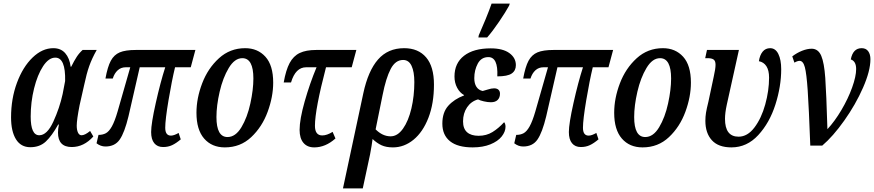

<svg xmlns="http://www.w3.org/2000/svg" viewBox="-20 -816 4898 1076"><path d="M42 -158Q42 -263 75 -352Q108 -441 162.5 -493.5Q217 -546 279 -546Q321 -546 345.5 -518Q370 -490 376 -442H379Q396 -476 410 -497.5Q424 -519 443 -536H522Q495 -488 480 -445.5Q465 -403 452 -341L426 -226Q410 -144 410 -112Q410 -88 417 -73Q424 -58 437 -58Q456 -58 485 -82L503 -51Q450 8 382 8Q305 8 305 -73Q305 -93 310 -118H306Q271 -55 237 -23Q203 9 150 9Q97 9 69.5 -35.5Q42 -80 42 -158ZM331 -289 345 -362Q348 -493 290 -493Q253 -493 221.5 -445Q190 -397 171 -320.5Q152 -244 152 -163Q152 -58 200 -58Q244 -58 279 -134.5Q314 -211 331 -289Z M827 -76Q827 -123 853 -239Q879 -355 906 -439H763L700 -164Q678 -73 651 -34Q624 5 571 5Q544 5 521 -13L532 -60Q556 -60 573.5 -69.5Q591 -79 607 -107.5Q623 -136 639 -191L710 -439H685Q658 -439 639.5 -422Q621 -405 612 -376H571Q583 -442 601 -475.5Q619 -509 651 -522.5Q683 -536 741 -536H1075L1049 -439H961Q943 -365 924.5 -255Q906 -145 906 -100Q906 -56 938 -56Q955 -56 981 -71L993 -35Q967 -13 944.5 -2.5Q922 8 894 8Q862 8 844.5 -13.5Q827 -35 827 -76Z M1081 -184Q1081 -265 1113 -349Q1145 -433 1207 -489.5Q1269 -546 1354 -546Q1424 -546 1467.5 -498Q1511 -450 1511 -353Q1511 -274 1480 -189.5Q1449 -105 1388 -47.5Q1327 10 1240 10Q1167 10 1124 -39.5Q1081 -89 1081 -184ZM1400 -376Q1400 -490 1338 -490Q1295 -490 1262 -435Q1229 -380 1211 -302Q1193 -224 1193 -160Q1193 -48 1255 -48Q1300 -48 1333 -103Q1366 -158 1383 -236Q1400 -314 1400 -376Z M1659 -88Q1659 -147 1687.5 -247.5Q1716 -348 1754 -439H1696Q1636 -439 1611 -354H1570Q1582 -423 1603 -462.5Q1624 -502 1659.5 -519Q1695 -536 1752 -536H1977L1951 -439H1807Q1745 -202 1745 -111Q1745 -57 1786 -57Q1812 -57 1844 -77L1860 -40Q1804 10 1741 10Q1702 10 1680.5 -15.5Q1659 -41 1659 -88Z M2016 -293Q2043 -419 2098.5 -482.5Q2154 -546 2245 -546Q2324 -546 2368 -494.5Q2412 -443 2412 -342Q2412 -236 2381 -156Q2350 -76 2297.5 -33Q2245 10 2182 10Q2144 10 2118 -2Q2092 -14 2068 -37Q2064 -4 2054 49L2013 240H1902ZM2302 -356Q2302 -414 2286.5 -447Q2271 -480 2239 -480Q2196 -480 2169.5 -429.5Q2143 -379 2124 -283L2085 -91Q2124 -52 2169 -52Q2208 -52 2238.5 -95Q2269 -138 2285.5 -208Q2302 -278 2302 -356Z M2459 -123Q2459 -186 2492 -223Q2525 -260 2580 -281L2581 -283Q2557 -296 2542 -324Q2527 -352 2527 -387Q2527 -462 2580.5 -503.5Q2634 -545 2730 -545Q2798 -545 2834.5 -518.5Q2871 -492 2871 -451Q2871 -420 2847.5 -404Q2824 -388 2767 -388Q2772 -496 2717 -496Q2677 -496 2657.5 -459.5Q2638 -423 2638 -378Q2638 -348 2650 -329.5Q2662 -311 2685 -306Q2694 -308 2714 -314.5Q2734 -321 2749 -321Q2765 -321 2773.5 -313Q2782 -305 2782 -291Q2782 -269 2769 -256Q2756 -243 2731 -243Q2713 -243 2691.5 -248Q2670 -253 2659 -259Q2620 -248 2597.5 -214.5Q2575 -181 2575 -136Q2575 -95 2597.5 -75Q2620 -55 2662 -55Q2706 -55 2740 -76Q2774 -97 2805 -131Q2808 -129 2810.5 -122Q2813 -115 2813 -106Q2813 -78 2791.5 -51Q2770 -24 2728 -7Q2686 10 2629 10Q2545 10 2502 -24.5Q2459 -59 2459 -123ZM2663 -618Q2680 -656 2701.5 -708.5Q2723 -761 2735 -796H2837L2833 -784Q2814 -749 2777 -694.5Q2740 -640 2710 -606H2661Z M3168 -76Q3168 -123 3194 -239Q3220 -355 3247 -439H3104L3041 -164Q3019 -73 2992 -34Q2965 5 2912 5Q2885 5 2862 -13L2873 -60Q2897 -60 2914.5 -69.5Q2932 -79 2948 -107.5Q2964 -136 2980 -191L3051 -439H3026Q2999 -439 2980.5 -422Q2962 -405 2953 -376H2912Q2924 -442 2942 -475.5Q2960 -509 2992 -522.5Q3024 -536 3082 -536H3416L3390 -439H3302Q3284 -365 3265.5 -255Q3247 -145 3247 -100Q3247 -56 3279 -56Q3296 -56 3322 -71L3334 -35Q3308 -13 3285.5 -2.5Q3263 8 3235 8Q3203 8 3185.5 -13.5Q3168 -35 3168 -76Z M3422 -184Q3422 -265 3454 -349Q3486 -433 3548 -489.5Q3610 -546 3695 -546Q3765 -546 3808.5 -498Q3852 -450 3852 -353Q3852 -274 3821 -189.5Q3790 -105 3729 -47.5Q3668 10 3581 10Q3508 10 3465 -39.5Q3422 -89 3422 -184ZM3741 -376Q3741 -490 3679 -490Q3636 -490 3603 -435Q3570 -380 3552 -302Q3534 -224 3534 -160Q3534 -48 3596 -48Q3641 -48 3674 -103Q3707 -158 3724 -236Q3741 -314 3741 -376Z M3933 -139Q3933 -162 3936.5 -184Q3940 -206 3950 -246L3980 -387Q3990 -431 3990 -453Q3990 -475 3979 -482.5Q3968 -490 3946 -490H3932L3942 -536H4121L4053 -229Q4043 -183 4043 -150Q4043 -50 4119 -50Q4169 -50 4208 -101.5Q4247 -153 4268.5 -230.5Q4290 -308 4290 -381Q4290 -422 4275 -445Q4260 -468 4233 -473Q4238 -507 4254 -526.5Q4270 -546 4296 -546Q4326 -546 4342 -513.5Q4358 -481 4358 -428Q4358 -332 4325.5 -230Q4293 -128 4229.5 -59Q4166 10 4079 10Q4006 10 3969.5 -30Q3933 -70 3933 -139Z M4461 -475Q4449 -475 4432 -465L4420 -500Q4446 -520 4475 -531.5Q4504 -543 4530 -543Q4566 -542 4582.5 -503Q4599 -464 4605 -379Q4611 -294 4617 -92Q4658 -136 4695.5 -199.5Q4733 -263 4755.5 -325.5Q4778 -388 4778 -429Q4778 -473 4748 -483Q4760 -546 4809 -546Q4833 -546 4845.5 -529Q4858 -512 4858 -484Q4858 -419 4816.5 -324.5Q4775 -230 4711.5 -140.5Q4648 -51 4588 0H4521Q4513 -214 4506.5 -309Q4500 -404 4490.5 -439.5Q4481 -475 4461 -475Z"/></svg>

Font: Noto Serif CondSemiBold
Style: Italic
Weight: 600
Width: 3
Italic angle: -12°
Designer: Monotype Design Team
Foundry: Monotype Imaging Inc.
Version: Version 1.001